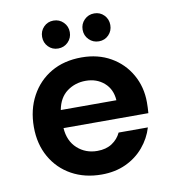

<svg xmlns="http://www.w3.org/2000/svg" viewBox="-79 -758 757 840"><g transform="rotate(-10 299.0 -338.0)"><path d="M306 12Q231 12 173 -20Q115 -52 82 -110Q49 -168 49 -244Q49 -321 81.5 -381Q114 -441 171.5 -474.5Q229 -508 307 -508Q380 -508 436 -476Q492 -444 523.5 -388.5Q555 -333 555 -265Q555 -254 554.5 -242Q554 -230 553 -217H176Q180 -159 216.5 -126Q253 -93 305 -93Q344 -93 370.5 -110.5Q397 -128 410 -156H540Q526 -109 493.5 -70.5Q461 -32 413.5 -10Q366 12 306 12ZM307 -404Q260 -404 224 -377.5Q188 -351 178 -297H425Q422 -346 389 -375Q356 -404 307 -404ZM395 -564Q369 -564 351 -582Q333 -600 333 -626Q333 -652 351 -670Q369 -688 395 -688Q421 -688 438.5 -670Q456 -652 456 -626Q456 -600 438.5 -582Q421 -564 395 -564ZM214 -564Q188 -564 170.5 -582Q153 -600 153 -626Q153 -652 170.5 -670Q188 -688 214 -688Q240 -688 258 -670Q276 -652 276 -626Q276 -600 258 -582Q240 -564 214 -564Z"/></g></svg>

Font: Firefly Display
Style: Bold
Weight: 700
Designer: Colophon Foundry, Jonny Pinhorn
Foundry: Colophon Foundry
Version: Version 1.200; ttfautohint (v1.8.3)